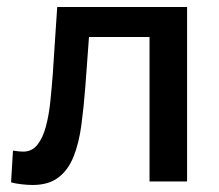

<svg xmlns="http://www.w3.org/2000/svg" viewBox="-20 -517 624 547"><path d="M73 10Q59 10 41.5 8Q24 6 11.5 2.5L17 -88Q25 -86.5 33 -85.8Q41 -85 45.5 -85Q71 -85 86.5 -104.5Q102 -124 110.8 -156.8Q119.5 -189.5 123.5 -228.8Q127.5 -268 130.5 -307.5Q133.5 -356 136.8 -404Q140 -452 143 -497H513V0H406V-411.5H233.5Q231 -375.5 228.2 -339.2Q225.5 -303 223 -268.5Q218.5 -211 211.8 -160.5Q205 -110 190 -71.8Q175 -33.5 147 -11.8Q119 10 73 10Z"/></svg>

Font: Commissioner Medium
Style: Regular
Weight: 500
Designer: Kostas Bartsokas
Foundry: Kostas Bartsokas
Version: Version 1.000; ttfautohint (v1.8.3)